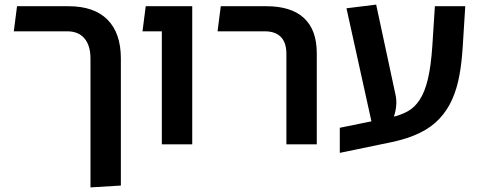

<svg xmlns="http://www.w3.org/2000/svg" viewBox="-20 -627 2080 834"><path d="M373 187V-373Q373 -429 347 -460Q321 -491 272 -491H40L54 -600H277Q389 -600 447 -541.5Q505 -483 505 -373V179Z M683 0V-600H815V0ZM599 -491 613 -600H770V-491Z M1224 0V-393Q1224 -442 1200 -466.5Q1176 -491 1130 -491H925L939 -600H1137Q1245 -600 1300.5 -548.5Q1356 -497 1356 -396V0Z M1456 37V-72L1682 -118Q1721 -127 1751 -143.5Q1781 -160 1803 -193.5Q1825 -227 1838.5 -283Q1852 -339 1858 -428L1869 -600H2001L1990 -425Q1986 -357 1975.5 -299.5Q1965 -242 1944 -195Q1923 -148 1889 -111.5Q1855 -75 1804 -50Q1753 -25 1683 -10ZM1604 -52 1485 -591 1614 -607 1697 -220Q1704 -192 1700.5 -162.5Q1697 -133 1685 -104.5Q1673 -76 1653 -52Z"/></svg>

Font: Noto Sans Hebrew Thin SemiBold
Style: Regular
Weight: 600
Version: Version 3.001